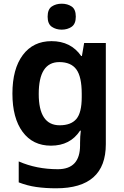

<svg xmlns="http://www.w3.org/2000/svg" viewBox="-20 -776 670 1036"><path d="M300 -441Q363 -441 392 -401.5Q421 -362 421 -270V-252Q421 -168 392 -134Q363 -100 302 -100Q189 -100 189 -269Q189 -441 300 -441ZM258 -554Q159 -554 103 -479Q47 -404 47 -271Q47 -139 102 -64.5Q157 10 255 10Q359 10 412 -71H416Q414 -58 413 -39Q412 -20 412 -4V8Q412 137 292 137Q177 137 81 95V208Q127 226 176 233Q225 240 283 240Q551 240 551 2V-544H434L422 -474H418Q362 -554 258 -554ZM313 -756Q282 -756 259.5 -741Q237 -726 237 -686Q237 -647 259.5 -631.5Q282 -616 313 -616Q344 -616 366.5 -631.5Q389 -647 389 -686Q389 -726 366.5 -741Q344 -756 313 -756Z"/></svg>

Font: Noto Sans UI
Style: Bold
Weight: 700
Designer: Monotype Design Team
Foundry: Monotype Imaging Inc.
Version: Version 1.901